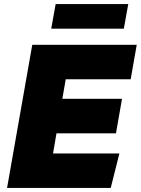

<svg xmlns="http://www.w3.org/2000/svg" viewBox="-20 -932 698 952"><path d="M243 -171H572L529 0H15L140 -710H658L628 -539H306L289 -442H585L555 -271H260ZM256 -912H616L594 -790H234Z"/></svg>

Font: Livvic Black
Style: Italic
Weight: 900
Italic angle: -10°
Designer: Jacques Le Bailly, Baron von Fonthausen
Version: Version 1.001; ttfautohint (v1.8.2)